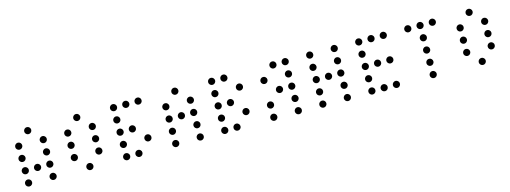

<svg xmlns="http://www.w3.org/2000/svg" viewBox="-12 -1376 5493 2068"><g transform="rotate(-15 2734.5 -341.5)"><path d="M312.5 -615.2Q312.5 -599.1 301 -587.6Q289.6 -576.2 273.4 -576.2Q257.3 -576.2 245.8 -587.6Q234.4 -599.1 234.4 -615.2Q234.4 -631.3 245.8 -642.8Q257.3 -654.3 273.4 -654.3Q289.6 -654.3 301 -642.8Q312.5 -631.3 312.5 -615.2ZM175.8 -478.5Q175.8 -462.4 164.3 -450.9Q152.8 -439.5 136.7 -439.5Q120.6 -439.5 109.1 -450.9Q97.7 -462.4 97.7 -478.5Q97.7 -494.6 109.1 -506.1Q120.6 -517.6 136.7 -517.6Q152.8 -517.6 164.3 -506.1Q175.8 -494.6 175.8 -478.5ZM449.2 -478.5Q449.2 -462.4 437.7 -450.9Q426.3 -439.5 410.2 -439.5Q394 -439.5 382.6 -450.9Q371.1 -462.4 371.1 -478.5Q371.1 -494.6 382.6 -506.1Q394 -517.6 410.2 -517.6Q426.3 -517.6 437.7 -506.1Q449.2 -494.6 449.2 -478.5ZM175.8 -341.8Q175.8 -325.7 164.3 -314.2Q152.8 -302.7 136.7 -302.7Q120.6 -302.7 109.1 -314.2Q97.7 -325.7 97.7 -341.8Q97.7 -357.9 109.1 -369.4Q120.6 -380.9 136.7 -380.9Q152.8 -380.9 164.3 -369.4Q175.8 -357.9 175.8 -341.8ZM449.2 -341.8Q449.2 -325.7 437.7 -314.2Q426.3 -302.7 410.2 -302.7Q394 -302.7 382.6 -314.2Q371.1 -325.7 371.1 -341.8Q371.1 -357.9 382.6 -369.4Q394 -380.9 410.2 -380.9Q426.3 -380.9 437.7 -369.4Q449.2 -357.9 449.2 -341.8ZM175.8 -205.1Q175.8 -189 164.3 -177.5Q152.8 -166 136.7 -166Q120.6 -166 109.1 -177.5Q97.7 -189 97.7 -205.1Q97.7 -221.2 109.1 -232.7Q120.6 -244.1 136.7 -244.1Q152.8 -244.1 164.3 -232.7Q175.8 -221.2 175.8 -205.1ZM312.5 -205.1Q312.5 -189 301 -177.5Q289.6 -166 273.4 -166Q257.3 -166 245.8 -177.5Q234.4 -189 234.4 -205.1Q234.4 -221.2 245.8 -232.7Q257.3 -244.1 273.4 -244.1Q289.6 -244.1 301 -232.7Q312.5 -221.2 312.5 -205.1ZM449.2 -205.1Q449.2 -189 437.7 -177.5Q426.3 -166 410.2 -166Q394 -166 382.6 -177.5Q371.1 -189 371.1 -205.1Q371.1 -221.2 382.6 -232.7Q394 -244.1 410.2 -244.1Q426.3 -244.1 437.7 -232.7Q449.2 -221.2 449.2 -205.1ZM175.8 -68.4Q175.8 -52.2 164.3 -40.8Q152.8 -29.3 136.7 -29.3Q120.6 -29.3 109.1 -40.8Q97.7 -52.2 97.7 -68.4Q97.7 -84.5 109.1 -95.9Q120.6 -107.4 136.7 -107.4Q152.8 -107.4 164.3 -95.9Q175.8 -84.5 175.8 -68.4ZM449.2 -68.4Q449.2 -52.2 437.7 -40.8Q426.3 -29.3 410.2 -29.3Q394 -29.3 382.6 -40.8Q371.1 -52.2 371.1 -68.4Q371.1 -84.5 382.6 -95.9Q394 -107.4 410.2 -107.4Q426.3 -107.4 437.7 -95.9Q449.2 -84.5 449.2 -68.4Z M859.4 -615.2Q859.4 -599.1 847.9 -587.6Q836.4 -576.2 820.3 -576.2Q804.2 -576.2 792.7 -587.6Q781.2 -599.1 781.2 -615.2Q781.2 -631.3 792.7 -642.8Q804.2 -654.3 820.3 -654.3Q836.4 -654.3 847.9 -642.8Q859.4 -631.3 859.4 -615.2ZM722.7 -478.5Q722.7 -462.4 711.2 -450.9Q699.7 -439.5 683.6 -439.5Q667.5 -439.5 656 -450.9Q644.5 -462.4 644.5 -478.5Q644.5 -494.6 656 -506.1Q667.5 -517.6 683.6 -517.6Q699.7 -517.6 711.2 -506.1Q722.7 -494.6 722.7 -478.5ZM996.1 -478.5Q996.1 -462.4 984.6 -450.9Q973.1 -439.5 957 -439.5Q940.9 -439.5 929.4 -450.9Q918 -462.4 918 -478.5Q918 -494.6 929.4 -506.1Q940.9 -517.6 957 -517.6Q973.1 -517.6 984.6 -506.1Q996.1 -494.6 996.1 -478.5ZM722.7 -341.8Q722.7 -325.7 711.2 -314.2Q699.7 -302.7 683.6 -302.7Q667.5 -302.7 656 -314.2Q644.5 -325.7 644.5 -341.8Q644.5 -357.9 656 -369.4Q667.5 -380.9 683.6 -380.9Q699.7 -380.9 711.2 -369.4Q722.7 -357.9 722.7 -341.8ZM996.1 -341.8Q996.1 -325.7 984.6 -314.2Q973.1 -302.7 957 -302.7Q940.9 -302.7 929.4 -314.2Q918 -325.7 918 -341.8Q918 -357.9 929.4 -369.4Q940.9 -380.9 957 -380.9Q973.1 -380.9 984.6 -369.4Q996.1 -357.9 996.1 -341.8ZM722.7 -205.1Q722.7 -189 711.2 -177.5Q699.7 -166 683.6 -166Q667.5 -166 656 -177.5Q644.5 -189 644.5 -205.1Q644.5 -221.2 656 -232.7Q667.5 -244.1 683.6 -244.1Q699.7 -244.1 711.2 -232.7Q722.7 -221.2 722.7 -205.1ZM996.1 -205.1Q996.1 -189 984.6 -177.5Q973.1 -166 957 -166Q940.9 -166 929.4 -177.5Q918 -189 918 -205.1Q918 -221.2 929.4 -232.7Q940.9 -244.1 957 -244.1Q973.1 -244.1 984.6 -232.7Q996.1 -221.2 996.1 -205.1ZM859.4 -68.4Q859.4 -52.2 847.9 -40.8Q836.4 -29.3 820.3 -29.3Q804.2 -29.3 792.7 -40.8Q781.2 -52.2 781.2 -68.4Q781.2 -84.5 792.7 -95.9Q804.2 -107.4 820.3 -107.4Q836.4 -107.4 847.9 -95.9Q859.4 -84.5 859.4 -68.4Z M1269.5 -615.2Q1269.5 -599.1 1258.1 -587.6Q1246.6 -576.2 1230.5 -576.2Q1214.4 -576.2 1202.9 -587.6Q1191.4 -599.1 1191.4 -615.2Q1191.4 -631.3 1202.9 -642.8Q1214.4 -654.3 1230.5 -654.3Q1246.6 -654.3 1258.1 -642.8Q1269.5 -631.3 1269.5 -615.2ZM1406.2 -615.2Q1406.2 -599.1 1394.8 -587.6Q1383.3 -576.2 1367.2 -576.2Q1351.1 -576.2 1339.6 -587.6Q1328.1 -599.1 1328.1 -615.2Q1328.1 -631.3 1339.6 -642.8Q1351.1 -654.3 1367.2 -654.3Q1383.3 -654.3 1394.8 -642.8Q1406.2 -631.3 1406.2 -615.2ZM1543 -615.2Q1543 -599.1 1531.5 -587.6Q1520 -576.2 1503.9 -576.2Q1487.8 -576.2 1476.3 -587.6Q1464.8 -599.1 1464.8 -615.2Q1464.8 -631.3 1476.3 -642.8Q1487.8 -654.3 1503.9 -654.3Q1520 -654.3 1531.5 -642.8Q1543 -631.3 1543 -615.2ZM1269.5 -478.5Q1269.5 -462.4 1258.1 -450.9Q1246.6 -439.5 1230.5 -439.5Q1214.4 -439.5 1202.9 -450.9Q1191.4 -462.4 1191.4 -478.5Q1191.4 -494.6 1202.9 -506.1Q1214.4 -517.6 1230.5 -517.6Q1246.6 -517.6 1258.1 -506.1Q1269.5 -494.6 1269.5 -478.5ZM1269.5 -341.8Q1269.5 -325.7 1258.1 -314.2Q1246.6 -302.7 1230.5 -302.7Q1214.4 -302.7 1202.9 -314.2Q1191.4 -325.7 1191.4 -341.8Q1191.4 -357.9 1202.9 -369.4Q1214.4 -380.9 1230.5 -380.9Q1246.6 -380.9 1258.1 -369.4Q1269.5 -357.9 1269.5 -341.8ZM1406.2 -341.8Q1406.2 -325.7 1394.8 -314.2Q1383.3 -302.7 1367.2 -302.7Q1351.1 -302.7 1339.6 -314.2Q1328.1 -325.7 1328.1 -341.8Q1328.1 -357.9 1339.6 -369.4Q1351.1 -380.9 1367.2 -380.9Q1383.3 -380.9 1394.8 -369.4Q1406.2 -357.9 1406.2 -341.8ZM1269.5 -205.1Q1269.5 -189 1258.1 -177.5Q1246.6 -166 1230.5 -166Q1214.4 -166 1202.9 -177.5Q1191.4 -189 1191.4 -205.1Q1191.4 -221.2 1202.9 -232.7Q1214.4 -244.1 1230.5 -244.1Q1246.6 -244.1 1258.1 -232.7Q1269.5 -221.2 1269.5 -205.1ZM1543 -205.1Q1543 -189 1531.5 -177.5Q1520 -166 1503.9 -166Q1487.8 -166 1476.3 -177.5Q1464.8 -189 1464.8 -205.1Q1464.8 -221.2 1476.3 -232.7Q1487.8 -244.1 1503.9 -244.1Q1520 -244.1 1531.5 -232.7Q1543 -221.2 1543 -205.1ZM1269.5 -68.4Q1269.5 -52.2 1258.1 -40.8Q1246.6 -29.3 1230.5 -29.3Q1214.4 -29.3 1202.9 -40.8Q1191.4 -52.2 1191.4 -68.4Q1191.4 -84.5 1202.9 -95.9Q1214.4 -107.4 1230.5 -107.4Q1246.6 -107.4 1258.1 -95.9Q1269.5 -84.5 1269.5 -68.4ZM1406.2 -68.4Q1406.2 -52.2 1394.8 -40.8Q1383.3 -29.3 1367.2 -29.3Q1351.1 -29.3 1339.6 -40.8Q1328.1 -52.2 1328.1 -68.4Q1328.1 -84.5 1339.6 -95.9Q1351.1 -107.4 1367.2 -107.4Q1383.3 -107.4 1394.8 -95.9Q1406.2 -84.5 1406.2 -68.4Z M1953.1 -615.2Q1953.1 -599.1 1941.7 -587.6Q1930.2 -576.2 1914.1 -576.2Q1897.9 -576.2 1886.5 -587.6Q1875 -599.1 1875 -615.2Q1875 -631.3 1886.5 -642.8Q1897.9 -654.3 1914.1 -654.3Q1930.2 -654.3 1941.7 -642.8Q1953.1 -631.3 1953.1 -615.2ZM1816.4 -478.5Q1816.4 -462.4 1804.9 -450.9Q1793.5 -439.5 1777.3 -439.5Q1761.2 -439.5 1749.8 -450.9Q1738.3 -462.4 1738.3 -478.5Q1738.3 -494.6 1749.8 -506.1Q1761.2 -517.6 1777.3 -517.6Q1793.5 -517.6 1804.9 -506.1Q1816.4 -494.6 1816.4 -478.5ZM2089.8 -478.5Q2089.8 -462.4 2078.4 -450.9Q2066.9 -439.5 2050.8 -439.5Q2034.7 -439.5 2023.2 -450.9Q2011.7 -462.4 2011.7 -478.5Q2011.7 -494.6 2023.2 -506.1Q2034.7 -517.6 2050.8 -517.6Q2066.9 -517.6 2078.4 -506.1Q2089.8 -494.6 2089.8 -478.5ZM1816.4 -341.8Q1816.4 -325.7 1804.9 -314.2Q1793.5 -302.7 1777.3 -302.7Q1761.2 -302.7 1749.8 -314.2Q1738.3 -325.7 1738.3 -341.8Q1738.3 -357.9 1749.8 -369.4Q1761.2 -380.9 1777.3 -380.9Q1793.5 -380.9 1804.9 -369.4Q1816.4 -357.9 1816.4 -341.8ZM1953.1 -341.8Q1953.1 -325.7 1941.7 -314.2Q1930.2 -302.7 1914.1 -302.7Q1897.9 -302.7 1886.5 -314.2Q1875 -325.7 1875 -341.8Q1875 -357.9 1886.5 -369.4Q1897.9 -380.9 1914.1 -380.9Q1930.2 -380.9 1941.7 -369.4Q1953.1 -357.9 1953.1 -341.8ZM2089.8 -341.8Q2089.8 -325.7 2078.4 -314.2Q2066.9 -302.7 2050.8 -302.7Q2034.7 -302.7 2023.2 -314.2Q2011.7 -325.7 2011.7 -341.8Q2011.7 -357.9 2023.2 -369.4Q2034.7 -380.9 2050.8 -380.9Q2066.9 -380.9 2078.4 -369.4Q2089.8 -357.9 2089.8 -341.8ZM1816.4 -205.1Q1816.4 -189 1804.9 -177.5Q1793.5 -166 1777.3 -166Q1761.2 -166 1749.8 -177.5Q1738.3 -189 1738.3 -205.1Q1738.3 -221.2 1749.8 -232.7Q1761.2 -244.1 1777.3 -244.1Q1793.5 -244.1 1804.9 -232.7Q1816.4 -221.2 1816.4 -205.1ZM2089.8 -205.1Q2089.8 -189 2078.4 -177.5Q2066.9 -166 2050.8 -166Q2034.7 -166 2023.2 -177.5Q2011.7 -189 2011.7 -205.1Q2011.7 -221.2 2023.2 -232.7Q2034.7 -244.1 2050.8 -244.1Q2066.9 -244.1 2078.4 -232.7Q2089.8 -221.2 2089.8 -205.1ZM1816.4 -68.4Q1816.4 -52.2 1804.9 -40.8Q1793.5 -29.3 1777.3 -29.3Q1761.2 -29.3 1749.8 -40.8Q1738.3 -52.2 1738.3 -68.4Q1738.3 -84.5 1749.8 -95.9Q1761.2 -107.4 1777.3 -107.4Q1793.5 -107.4 1804.9 -95.9Q1816.4 -84.5 1816.4 -68.4ZM2089.8 -68.4Q2089.8 -52.2 2078.4 -40.8Q2066.9 -29.3 2050.8 -29.3Q2034.7 -29.3 2023.2 -40.8Q2011.7 -52.2 2011.7 -68.4Q2011.7 -84.5 2023.2 -95.9Q2034.7 -107.4 2050.8 -107.4Q2066.9 -107.4 2078.4 -95.9Q2089.8 -84.5 2089.8 -68.4Z M2363.3 -615.2Q2363.3 -599.1 2351.8 -587.6Q2340.3 -576.2 2324.2 -576.2Q2308.1 -576.2 2296.6 -587.6Q2285.2 -599.1 2285.2 -615.2Q2285.2 -631.3 2296.6 -642.8Q2308.1 -654.3 2324.2 -654.3Q2340.3 -654.3 2351.8 -642.8Q2363.3 -631.3 2363.3 -615.2ZM2500 -615.2Q2500 -599.1 2488.5 -587.6Q2477.1 -576.2 2460.9 -576.2Q2444.8 -576.2 2433.3 -587.6Q2421.9 -599.1 2421.9 -615.2Q2421.9 -631.3 2433.3 -642.8Q2444.8 -654.3 2460.9 -654.3Q2477.1 -654.3 2488.5 -642.8Q2500 -631.3 2500 -615.2ZM2363.3 -478.5Q2363.3 -462.4 2351.8 -450.9Q2340.3 -439.5 2324.2 -439.5Q2308.1 -439.5 2296.6 -450.9Q2285.2 -462.4 2285.2 -478.5Q2285.2 -494.6 2296.6 -506.1Q2308.1 -517.6 2324.2 -517.6Q2340.3 -517.6 2351.8 -506.1Q2363.3 -494.6 2363.3 -478.5ZM2636.7 -478.5Q2636.7 -462.4 2625.2 -450.9Q2613.8 -439.5 2597.7 -439.5Q2581.5 -439.5 2570.1 -450.9Q2558.6 -462.4 2558.6 -478.5Q2558.6 -494.6 2570.1 -506.1Q2581.5 -517.6 2597.7 -517.6Q2613.8 -517.6 2625.2 -506.1Q2636.7 -494.6 2636.7 -478.5ZM2363.3 -341.8Q2363.3 -325.7 2351.8 -314.2Q2340.3 -302.7 2324.2 -302.7Q2308.1 -302.7 2296.6 -314.2Q2285.2 -325.7 2285.2 -341.8Q2285.2 -357.9 2296.6 -369.4Q2308.1 -380.9 2324.2 -380.9Q2340.3 -380.9 2351.8 -369.4Q2363.3 -357.9 2363.3 -341.8ZM2500 -341.8Q2500 -325.7 2488.5 -314.2Q2477.1 -302.7 2460.9 -302.7Q2444.8 -302.7 2433.3 -314.2Q2421.9 -325.7 2421.9 -341.8Q2421.9 -357.9 2433.3 -369.4Q2444.8 -380.9 2460.9 -380.9Q2477.1 -380.9 2488.5 -369.4Q2500 -357.9 2500 -341.8ZM2363.3 -205.1Q2363.3 -189 2351.8 -177.5Q2340.3 -166 2324.2 -166Q2308.1 -166 2296.6 -177.5Q2285.2 -189 2285.2 -205.1Q2285.2 -221.2 2296.6 -232.7Q2308.1 -244.1 2324.2 -244.1Q2340.3 -244.1 2351.8 -232.7Q2363.3 -221.2 2363.3 -205.1ZM2636.7 -205.1Q2636.7 -189 2625.2 -177.5Q2613.8 -166 2597.7 -166Q2581.5 -166 2570.1 -177.5Q2558.6 -189 2558.6 -205.1Q2558.6 -221.2 2570.1 -232.7Q2581.5 -244.1 2597.7 -244.1Q2613.8 -244.1 2625.2 -232.7Q2636.7 -221.2 2636.7 -205.1ZM2363.3 -68.4Q2363.3 -52.2 2351.8 -40.8Q2340.3 -29.3 2324.2 -29.3Q2308.1 -29.3 2296.6 -40.8Q2285.2 -52.2 2285.2 -68.4Q2285.2 -84.5 2296.6 -95.9Q2308.1 -107.4 2324.2 -107.4Q2340.3 -107.4 2351.8 -95.9Q2363.3 -84.5 2363.3 -68.4ZM2500 -68.4Q2500 -52.2 2488.5 -40.8Q2477.1 -29.3 2460.9 -29.3Q2444.8 -29.3 2433.3 -40.8Q2421.9 -52.2 2421.9 -68.4Q2421.9 -84.5 2433.3 -95.9Q2444.8 -107.4 2460.9 -107.4Q2477.1 -107.4 2488.5 -95.9Q2500 -84.5 2500 -68.4Z M3105.5 -615.2Q3105.5 -631.3 3116.9 -642.8Q3128.4 -654.3 3144.5 -654.3Q3160.6 -654.3 3172.1 -642.8Q3183.6 -631.3 3183.6 -615.2Q3183.6 -599.1 3172.1 -587.6Q3160.6 -576.2 3144.5 -576.2Q3128.4 -576.2 3116.9 -587.6Q3105.5 -599.1 3105.5 -615.2ZM2968.8 -615.2Q2968.8 -631.3 2980.2 -642.8Q2991.7 -654.3 3007.8 -654.3Q3023.9 -654.3 3035.4 -642.8Q3046.9 -631.3 3046.9 -615.2Q3046.9 -599.1 3035.4 -587.6Q3023.9 -576.2 3007.8 -576.2Q2991.7 -576.2 2980.2 -587.6Q2968.8 -599.1 2968.8 -615.2ZM3105.5 -478.5Q3105.5 -494.6 3116.9 -506.1Q3128.4 -517.6 3144.5 -517.6Q3160.6 -517.6 3172.1 -506.1Q3183.6 -494.6 3183.6 -478.5Q3183.6 -462.4 3172.1 -450.9Q3160.6 -439.5 3144.5 -439.5Q3128.4 -439.5 3116.9 -450.9Q3105.5 -462.4 3105.5 -478.5ZM2832 -478.5Q2832 -494.6 2843.5 -506.1Q2855 -517.6 2871.1 -517.6Q2887.2 -517.6 2898.7 -506.1Q2910.2 -494.6 2910.2 -478.5Q2910.2 -462.4 2898.7 -450.9Q2887.2 -439.5 2871.1 -439.5Q2855 -439.5 2843.5 -450.9Q2832 -462.4 2832 -478.5ZM3105.5 -341.8Q3105.5 -357.9 3116.9 -369.4Q3128.4 -380.9 3144.5 -380.9Q3160.6 -380.9 3172.1 -369.4Q3183.6 -357.9 3183.6 -341.8Q3183.6 -325.7 3172.1 -314.2Q3160.6 -302.7 3144.5 -302.7Q3128.4 -302.7 3116.9 -314.2Q3105.5 -325.7 3105.5 -341.8ZM2968.8 -341.8Q2968.8 -357.9 2980.2 -369.4Q2991.7 -380.9 3007.8 -380.9Q3023.9 -380.9 3035.4 -369.4Q3046.9 -357.9 3046.9 -341.8Q3046.9 -325.7 3035.4 -314.2Q3023.9 -302.7 3007.8 -302.7Q2991.7 -302.7 2980.2 -314.2Q2968.8 -325.7 2968.8 -341.8ZM3105.5 -205.1Q3105.5 -221.2 3116.9 -232.7Q3128.4 -244.1 3144.5 -244.1Q3160.6 -244.1 3172.1 -232.7Q3183.6 -221.2 3183.6 -205.1Q3183.6 -189 3172.1 -177.5Q3160.6 -166 3144.5 -166Q3128.4 -166 3116.9 -177.5Q3105.5 -189 3105.5 -205.1ZM2832 -205.1Q2832 -221.2 2843.5 -232.7Q2855 -244.1 2871.1 -244.1Q2887.2 -244.1 2898.7 -232.7Q2910.2 -221.2 2910.2 -205.1Q2910.2 -189 2898.7 -177.5Q2887.2 -166 2871.1 -166Q2855 -166 2843.5 -177.5Q2832 -189 2832 -205.1ZM3105.5 -68.4Q3105.5 -84.5 3116.9 -95.9Q3128.4 -107.4 3144.5 -107.4Q3160.6 -107.4 3172.1 -95.9Q3183.6 -84.5 3183.6 -68.4Q3183.6 -52.2 3172.1 -40.8Q3160.6 -29.3 3144.5 -29.3Q3128.4 -29.3 3116.9 -40.8Q3105.5 -52.2 3105.5 -68.4ZM2832 -68.4Q2832 -84.5 2843.5 -95.9Q2855 -107.4 2871.1 -107.4Q2887.2 -107.4 2898.7 -95.9Q2910.2 -84.5 2910.2 -68.4Q2910.2 -52.2 2898.7 -40.8Q2887.2 -29.3 2871.1 -29.3Q2855 -29.3 2843.5 -40.8Q2832 -52.2 2832 -68.4Z M3457 -615.2Q3457 -599.1 3445.6 -587.6Q3434.1 -576.2 3418 -576.2Q3401.9 -576.2 3390.4 -587.6Q3378.9 -599.1 3378.9 -615.2Q3378.9 -631.3 3390.4 -642.8Q3401.9 -654.3 3418 -654.3Q3434.1 -654.3 3445.6 -642.8Q3457 -631.3 3457 -615.2ZM3730.5 -615.2Q3730.5 -599.1 3719 -587.6Q3707.5 -576.2 3691.4 -576.2Q3675.3 -576.2 3663.8 -587.6Q3652.3 -599.1 3652.3 -615.2Q3652.3 -631.3 3663.8 -642.8Q3675.3 -654.3 3691.4 -654.3Q3707.5 -654.3 3719 -642.8Q3730.5 -631.3 3730.5 -615.2ZM3457 -478.5Q3457 -462.4 3445.6 -450.9Q3434.1 -439.5 3418 -439.5Q3401.9 -439.5 3390.4 -450.9Q3378.9 -462.4 3378.9 -478.5Q3378.9 -494.6 3390.4 -506.1Q3401.9 -517.6 3418 -517.6Q3434.1 -517.6 3445.6 -506.1Q3457 -494.6 3457 -478.5ZM3730.5 -478.5Q3730.5 -462.4 3719 -450.9Q3707.5 -439.5 3691.4 -439.5Q3675.3 -439.5 3663.8 -450.9Q3652.3 -462.4 3652.3 -478.5Q3652.3 -494.6 3663.8 -506.1Q3675.3 -517.6 3691.4 -517.6Q3707.5 -517.6 3719 -506.1Q3730.5 -494.6 3730.5 -478.5ZM3457 -341.8Q3457 -325.7 3445.6 -314.2Q3434.1 -302.7 3418 -302.7Q3401.9 -302.7 3390.4 -314.2Q3378.9 -325.7 3378.9 -341.8Q3378.9 -357.9 3390.4 -369.4Q3401.9 -380.9 3418 -380.9Q3434.1 -380.9 3445.6 -369.4Q3457 -357.9 3457 -341.8ZM3593.8 -341.8Q3593.8 -325.7 3582.3 -314.2Q3570.8 -302.7 3554.7 -302.7Q3538.6 -302.7 3527.1 -314.2Q3515.6 -325.7 3515.6 -341.8Q3515.6 -357.9 3527.1 -369.4Q3538.6 -380.9 3554.7 -380.9Q3570.8 -380.9 3582.3 -369.4Q3593.8 -357.9 3593.8 -341.8ZM3730.5 -341.8Q3730.5 -325.7 3719 -314.2Q3707.5 -302.7 3691.4 -302.7Q3675.3 -302.7 3663.8 -314.2Q3652.3 -325.7 3652.3 -341.8Q3652.3 -357.9 3663.8 -369.4Q3675.3 -380.9 3691.4 -380.9Q3707.5 -380.9 3719 -369.4Q3730.5 -357.9 3730.5 -341.8ZM3457 -205.1Q3457 -189 3445.6 -177.5Q3434.1 -166 3418 -166Q3401.9 -166 3390.4 -177.5Q3378.9 -189 3378.9 -205.1Q3378.9 -221.2 3390.4 -232.7Q3401.9 -244.1 3418 -244.1Q3434.1 -244.1 3445.6 -232.7Q3457 -221.2 3457 -205.1ZM3730.5 -205.1Q3730.5 -189 3719 -177.5Q3707.5 -166 3691.4 -166Q3675.3 -166 3663.8 -177.5Q3652.3 -189 3652.3 -205.1Q3652.3 -221.2 3663.8 -232.7Q3675.3 -244.1 3691.4 -244.1Q3707.5 -244.1 3719 -232.7Q3730.5 -221.2 3730.5 -205.1ZM3457 -68.4Q3457 -52.2 3445.6 -40.8Q3434.1 -29.3 3418 -29.3Q3401.9 -29.3 3390.4 -40.8Q3378.9 -52.2 3378.9 -68.4Q3378.9 -84.5 3390.4 -95.9Q3401.9 -107.4 3418 -107.4Q3434.1 -107.4 3445.6 -95.9Q3457 -84.5 3457 -68.4ZM3730.5 -68.4Q3730.5 -52.2 3719 -40.8Q3707.5 -29.3 3691.4 -29.3Q3675.3 -29.3 3663.8 -40.8Q3652.3 -52.2 3652.3 -68.4Q3652.3 -84.5 3663.8 -95.9Q3675.3 -107.4 3691.4 -107.4Q3707.5 -107.4 3719 -95.9Q3730.5 -84.5 3730.5 -68.4Z M4003.9 -615.2Q4003.9 -599.1 3992.4 -587.6Q3981 -576.2 3964.8 -576.2Q3948.7 -576.2 3937.3 -587.6Q3925.8 -599.1 3925.8 -615.2Q3925.8 -631.3 3937.3 -642.8Q3948.7 -654.3 3964.8 -654.3Q3981 -654.3 3992.4 -642.8Q4003.9 -631.3 4003.9 -615.2ZM4140.6 -615.2Q4140.6 -599.1 4129.2 -587.6Q4117.7 -576.2 4101.6 -576.2Q4085.4 -576.2 4074 -587.6Q4062.5 -599.1 4062.5 -615.2Q4062.5 -631.3 4074 -642.8Q4085.4 -654.3 4101.6 -654.3Q4117.7 -654.3 4129.2 -642.8Q4140.6 -631.3 4140.6 -615.2ZM4277.3 -615.2Q4277.3 -599.1 4265.9 -587.6Q4254.4 -576.2 4238.3 -576.2Q4222.2 -576.2 4210.7 -587.6Q4199.2 -599.1 4199.2 -615.2Q4199.2 -631.3 4210.7 -642.8Q4222.2 -654.3 4238.3 -654.3Q4254.4 -654.3 4265.9 -642.8Q4277.3 -631.3 4277.3 -615.2ZM4003.9 -478.5Q4003.9 -462.4 3992.4 -450.9Q3981 -439.5 3964.8 -439.5Q3948.7 -439.5 3937.3 -450.9Q3925.8 -462.4 3925.8 -478.5Q3925.8 -494.6 3937.3 -506.1Q3948.7 -517.6 3964.8 -517.6Q3981 -517.6 3992.4 -506.1Q4003.9 -494.6 4003.9 -478.5ZM4003.9 -341.8Q4003.9 -325.7 3992.4 -314.2Q3981 -302.7 3964.8 -302.7Q3948.7 -302.7 3937.3 -314.2Q3925.8 -325.7 3925.8 -341.8Q3925.8 -357.9 3937.3 -369.4Q3948.7 -380.9 3964.8 -380.9Q3981 -380.9 3992.4 -369.4Q4003.9 -357.9 4003.9 -341.8ZM4140.6 -341.8Q4140.6 -325.7 4129.2 -314.2Q4117.7 -302.7 4101.6 -302.7Q4085.4 -302.7 4074 -314.2Q4062.5 -325.7 4062.5 -341.8Q4062.5 -357.9 4074 -369.4Q4085.4 -380.9 4101.6 -380.9Q4117.7 -380.9 4129.2 -369.4Q4140.6 -357.9 4140.6 -341.8ZM4277.3 -341.8Q4277.3 -325.7 4265.9 -314.2Q4254.4 -302.7 4238.3 -302.7Q4222.2 -302.7 4210.7 -314.2Q4199.2 -325.7 4199.2 -341.8Q4199.2 -357.9 4210.7 -369.4Q4222.2 -380.9 4238.3 -380.9Q4254.4 -380.9 4265.9 -369.4Q4277.3 -357.9 4277.3 -341.8ZM4003.9 -205.1Q4003.9 -189 3992.4 -177.5Q3981 -166 3964.8 -166Q3948.7 -166 3937.3 -177.5Q3925.8 -189 3925.8 -205.1Q3925.8 -221.2 3937.3 -232.7Q3948.7 -244.1 3964.8 -244.1Q3981 -244.1 3992.4 -232.7Q4003.9 -221.2 4003.9 -205.1ZM4003.9 -68.4Q4003.9 -52.2 3992.4 -40.8Q3981 -29.3 3964.8 -29.3Q3948.7 -29.3 3937.3 -40.8Q3925.8 -52.2 3925.8 -68.4Q3925.8 -84.5 3937.3 -95.9Q3948.7 -107.4 3964.8 -107.4Q3981 -107.4 3992.4 -95.9Q4003.9 -84.5 4003.9 -68.4ZM4140.6 -68.4Q4140.6 -52.2 4129.2 -40.8Q4117.7 -29.3 4101.6 -29.3Q4085.4 -29.3 4074 -40.8Q4062.5 -52.2 4062.5 -68.4Q4062.5 -84.5 4074 -95.9Q4085.4 -107.4 4101.6 -107.4Q4117.7 -107.4 4129.2 -95.9Q4140.6 -84.5 4140.6 -68.4ZM4277.3 -68.4Q4277.3 -52.2 4265.9 -40.8Q4254.4 -29.3 4238.3 -29.3Q4222.2 -29.3 4210.7 -40.8Q4199.2 -52.2 4199.2 -68.4Q4199.2 -84.5 4210.7 -95.9Q4222.2 -107.4 4238.3 -107.4Q4254.4 -107.4 4265.9 -95.9Q4277.3 -84.5 4277.3 -68.4Z M4550.8 -615.2Q4550.8 -599.1 4539.3 -587.6Q4527.8 -576.2 4511.7 -576.2Q4495.6 -576.2 4484.1 -587.6Q4472.7 -599.1 4472.7 -615.2Q4472.7 -631.3 4484.1 -642.8Q4495.6 -654.3 4511.7 -654.3Q4527.8 -654.3 4539.3 -642.8Q4550.8 -631.3 4550.8 -615.2ZM4687.5 -615.2Q4687.5 -599.1 4676 -587.6Q4664.6 -576.2 4648.4 -576.2Q4632.3 -576.2 4620.8 -587.6Q4609.4 -599.1 4609.4 -615.2Q4609.4 -631.3 4620.8 -642.8Q4632.3 -654.3 4648.4 -654.3Q4664.6 -654.3 4676 -642.8Q4687.5 -631.3 4687.5 -615.2ZM4824.2 -615.2Q4824.2 -599.1 4812.7 -587.6Q4801.3 -576.2 4785.2 -576.2Q4769 -576.2 4757.6 -587.6Q4746.1 -599.1 4746.1 -615.2Q4746.1 -631.3 4757.6 -642.8Q4769 -654.3 4785.2 -654.3Q4801.3 -654.3 4812.7 -642.8Q4824.2 -631.3 4824.2 -615.2ZM4687.5 -478.5Q4687.5 -462.4 4676 -450.9Q4664.6 -439.5 4648.4 -439.5Q4632.3 -439.5 4620.8 -450.9Q4609.4 -462.4 4609.4 -478.5Q4609.4 -494.6 4620.8 -506.1Q4632.3 -517.6 4648.4 -517.6Q4664.6 -517.6 4676 -506.1Q4687.5 -494.6 4687.5 -478.5ZM4687.5 -341.8Q4687.5 -325.7 4676 -314.2Q4664.6 -302.7 4648.4 -302.7Q4632.3 -302.7 4620.8 -314.2Q4609.4 -325.7 4609.4 -341.8Q4609.4 -357.9 4620.8 -369.4Q4632.3 -380.9 4648.4 -380.9Q4664.6 -380.9 4676 -369.4Q4687.5 -357.9 4687.5 -341.8ZM4687.5 -205.1Q4687.5 -189 4676 -177.5Q4664.6 -166 4648.4 -166Q4632.3 -166 4620.8 -177.5Q4609.4 -189 4609.4 -205.1Q4609.4 -221.2 4620.8 -232.7Q4632.3 -244.1 4648.4 -244.1Q4664.6 -244.1 4676 -232.7Q4687.5 -221.2 4687.5 -205.1ZM4687.5 -68.4Q4687.5 -52.2 4676 -40.8Q4664.6 -29.3 4648.4 -29.3Q4632.3 -29.3 4620.8 -40.8Q4609.4 -52.2 4609.4 -68.4Q4609.4 -84.5 4620.8 -95.9Q4632.3 -107.4 4648.4 -107.4Q4664.6 -107.4 4676 -95.9Q4687.5 -84.5 4687.5 -68.4Z M5234.4 -615.2Q5234.4 -599.1 5222.9 -587.6Q5211.4 -576.2 5195.3 -576.2Q5179.2 -576.2 5167.7 -587.6Q5156.2 -599.1 5156.2 -615.2Q5156.2 -631.3 5167.7 -642.8Q5179.2 -654.3 5195.3 -654.3Q5211.4 -654.3 5222.9 -642.8Q5234.4 -631.3 5234.4 -615.2ZM5097.7 -478.5Q5097.7 -462.4 5086.2 -450.9Q5074.7 -439.5 5058.6 -439.5Q5042.5 -439.5 5031 -450.9Q5019.5 -462.4 5019.5 -478.5Q5019.5 -494.6 5031 -506.1Q5042.5 -517.6 5058.6 -517.6Q5074.7 -517.6 5086.2 -506.1Q5097.7 -494.6 5097.7 -478.5ZM5371.1 -478.5Q5371.1 -462.4 5359.6 -450.9Q5348.1 -439.5 5332 -439.5Q5315.9 -439.5 5304.4 -450.9Q5293 -462.4 5293 -478.5Q5293 -494.6 5304.4 -506.1Q5315.9 -517.6 5332 -517.6Q5348.1 -517.6 5359.6 -506.1Q5371.1 -494.6 5371.1 -478.5ZM5097.7 -341.8Q5097.7 -325.7 5086.2 -314.2Q5074.7 -302.7 5058.6 -302.7Q5042.5 -302.7 5031 -314.2Q5019.5 -325.7 5019.5 -341.8Q5019.5 -357.9 5031 -369.4Q5042.5 -380.9 5058.6 -380.9Q5074.7 -380.9 5086.2 -369.4Q5097.7 -357.9 5097.7 -341.8ZM5371.1 -341.8Q5371.1 -325.7 5359.6 -314.2Q5348.1 -302.7 5332 -302.7Q5315.9 -302.7 5304.4 -314.2Q5293 -325.7 5293 -341.8Q5293 -357.9 5304.4 -369.4Q5315.9 -380.9 5332 -380.9Q5348.1 -380.9 5359.6 -369.4Q5371.1 -357.9 5371.1 -341.8ZM5097.7 -205.1Q5097.7 -189 5086.2 -177.5Q5074.7 -166 5058.6 -166Q5042.5 -166 5031 -177.5Q5019.5 -189 5019.5 -205.1Q5019.5 -221.2 5031 -232.7Q5042.5 -244.1 5058.6 -244.1Q5074.7 -244.1 5086.2 -232.7Q5097.7 -221.2 5097.7 -205.1ZM5371.1 -205.1Q5371.1 -189 5359.6 -177.5Q5348.1 -166 5332 -166Q5315.9 -166 5304.4 -177.5Q5293 -189 5293 -205.1Q5293 -221.2 5304.4 -232.7Q5315.9 -244.1 5332 -244.1Q5348.1 -244.1 5359.6 -232.7Q5371.1 -221.2 5371.1 -205.1ZM5234.4 -68.4Q5234.4 -52.2 5222.9 -40.8Q5211.4 -29.3 5195.3 -29.3Q5179.2 -29.3 5167.7 -40.8Q5156.2 -52.2 5156.2 -68.4Q5156.2 -84.5 5167.7 -95.9Q5179.2 -107.4 5195.3 -107.4Q5211.4 -107.4 5222.9 -95.9Q5234.4 -84.5 5234.4 -68.4Z"/></g></svg>

Font: DatDot Light
Style: Regular
Weight: 300
Designer: GGBot
Version: 1.00